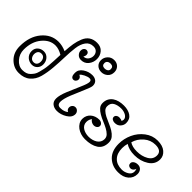

<svg xmlns="http://www.w3.org/2000/svg" viewBox="-27 -1327 1911 1911"><g transform="rotate(45 929.0 -371.5)"><path d="M159 -234Q159 -273 185 -296Q211 -319 249 -319Q270 -319 286 -310.5Q302 -302 313.5 -288Q325 -274 330.5 -257Q336 -240 336 -222Q336 -187 313.5 -163Q291 -139 256 -139Q238 -139 220.5 -145.5Q203 -152 189.5 -164Q176 -176 167.5 -193.5Q159 -211 159 -234ZM562 -703Q511 -703 482.5 -663.5Q454 -624 446 -561Q438 -498 436 -422Q434 -346 427.5 -270Q421 -194 404 -131Q387 -68 341.5 -28.5Q296 11 222 11Q149 11 95 -43.5Q41 -98 41 -185Q41 -321 111.5 -405.5Q182 -490 284 -490Q338 -490 392 -465Q396 -531 403.5 -576Q411 -621 429 -665Q447 -709 480.5 -731.5Q514 -754 563 -754Q617 -754 646.5 -719.5Q676 -685 676 -638Q676 -590 647 -554Q618 -518 569 -518Q539 -518 520 -538Q501 -558 501 -582Q501 -604 512.5 -616.5Q524 -629 540 -629Q554 -629 563.5 -619.5Q573 -610 573 -593Q573 -577 562 -560Q594 -561 612 -584Q630 -607 630 -636Q630 -664 612.5 -683.5Q595 -703 562 -703ZM227 -35Q254 -35 275.5 -42Q297 -49 313 -65.5Q329 -82 340.5 -98.5Q352 -115 359.5 -145Q367 -175 372 -196.5Q377 -218 380.5 -257Q384 -296 385 -319.5Q386 -343 388 -386Q389 -402 389 -410Q336 -442 288 -442Q210 -442 151.5 -371Q93 -300 93 -190Q93 -128 133.5 -81.5Q174 -35 227 -35ZM198 -230Q198 -206 212 -187.5Q226 -169 251 -169Q274 -169 286.5 -184Q299 -199 299 -225Q299 -250 286 -268Q273 -286 247 -286Q223 -286 210.5 -270.5Q198 -255 198 -230Z M806 -753Q843 -753 867 -729Q891 -705 891 -668Q891 -626 863 -601Q835 -576 797 -576Q759 -576 735 -599Q711 -622 711 -659Q711 -696 737.5 -724.5Q764 -753 806 -753ZM802 -702Q783 -702 769.5 -691.5Q756 -681 756 -661Q756 -625 797 -625Q816 -625 830 -635Q844 -645 844 -665Q844 -702 802 -702ZM845 -62Q819 -74 819 -101Q819 -120 832 -134Q845 -148 865 -148Q884 -148 898 -133Q912 -118 912 -98Q912 -52 861 -21Q810 10 758 10Q718 10 691.5 -11Q665 -32 665 -73Q665 -118 695 -191.5Q725 -265 755 -331.5Q785 -398 785 -425Q785 -451 759 -451Q737 -451 704.5 -435Q672 -419 662 -403Q674 -399 682.5 -389Q691 -379 691 -366Q691 -350 680 -338Q669 -326 654 -326Q617 -326 617 -386Q617 -433 661.5 -463Q706 -493 757 -493Q791 -493 813 -475Q835 -457 835 -422Q835 -399 805.5 -333Q776 -267 747 -194.5Q718 -122 718 -81Q718 -35 761 -35Q815 -35 845 -62Z M1200 -349Q1200 -364 1212.5 -374.5Q1225 -385 1243 -385Q1270 -385 1283 -375Q1291 -389 1291 -400Q1291 -413 1283 -424.5Q1275 -436 1261.5 -444Q1248 -452 1231 -456.5Q1214 -461 1196 -461Q1146 -461 1112.5 -442Q1079 -423 1079 -378Q1079 -351 1099 -332Q1119 -313 1148.5 -298Q1178 -283 1213 -268.5Q1248 -254 1277.5 -236Q1307 -218 1327 -193.5Q1347 -169 1347 -133Q1347 -58 1294 -23.5Q1241 11 1154 11Q1123 11 1094 2Q1065 -7 1042.5 -23.5Q1020 -40 1006.5 -63Q993 -86 993 -115Q993 -139 1002.5 -160Q1012 -181 1029 -196Q1046 -211 1069 -219.5Q1092 -228 1119 -228Q1139 -228 1153.5 -216.5Q1168 -205 1168 -188Q1168 -171 1153.5 -159.5Q1139 -148 1119 -148Q1102 -148 1085.5 -157.5Q1069 -167 1064 -180Q1043 -157 1043 -120Q1043 -99 1052.5 -82.5Q1062 -66 1078.5 -55Q1095 -44 1117 -38Q1139 -32 1163 -32Q1189 -32 1212.5 -38.5Q1236 -45 1254 -57Q1272 -69 1282.5 -87Q1293 -105 1293 -128Q1293 -157 1273 -177Q1253 -197 1223 -213Q1193 -229 1158.5 -243Q1124 -257 1094 -274.5Q1064 -292 1044 -314Q1024 -336 1024 -369Q1024 -403 1037.5 -428Q1051 -453 1074.5 -469.5Q1098 -486 1128.5 -493.5Q1159 -501 1193 -501Q1253 -501 1292.5 -474.5Q1332 -448 1332 -393Q1332 -363 1310 -338Q1288 -313 1249 -313Q1229 -313 1214.5 -322.5Q1200 -332 1200 -349Z M1725 -144Q1723 -128 1709.5 -116Q1696 -104 1679 -104Q1664 -104 1653.5 -113.5Q1643 -123 1643 -140Q1643 -158 1661 -171Q1679 -184 1707 -184Q1737 -184 1754 -164Q1771 -144 1771 -114Q1771 -60 1730.5 -24.5Q1690 11 1620 11Q1536 11 1480 -42Q1424 -95 1424 -195Q1424 -266 1454.5 -333.5Q1485 -401 1544.5 -446.5Q1604 -492 1677 -492Q1748 -492 1787.5 -458.5Q1827 -425 1827 -377Q1827 -306 1763 -265Q1699 -224 1615 -224Q1538 -224 1489 -257Q1479 -227 1479 -188Q1479 -116 1518 -75Q1557 -34 1628 -34Q1665 -34 1698.5 -54.5Q1732 -75 1732 -110Q1732 -130 1725 -144ZM1503 -294Q1540 -268 1606 -268Q1674 -268 1725.5 -297.5Q1777 -327 1777 -382Q1777 -447 1691 -447Q1624 -447 1572 -402Q1520 -357 1503 -294Z"/></g></svg>

Font: Bonbon
Style: Regular
Weight: 400
Designer: Ksenia Erulevich
Foundry: Cyreal (www.cyreal.org)
Version: Version 1.001